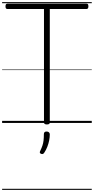

<svg xmlns="http://www.w3.org/2000/svg" viewBox="-20 -1163 888 1816"><path d="M423 14Q396 14 396 -5V-1078H49Q41 -1078 36.5 -1083.5Q32 -1089 32 -1103Q32 -1117 36.5 -1122.5Q41 -1128 49 -1128H799Q807 -1128 811.5 -1123Q816 -1118 816 -1104Q816 -1090 811.5 -1084Q807 -1078 799 -1078H451V-5Q451 5 444.5 9.5Q438 14 423 14ZM368 292Q358 287 356.5 280.5Q355 274 362 261Q374 236 381.5 213.5Q389 191 392 165.5Q395 140 395 105Q395 94 401 87.5Q407 81 421 81Q436 81 443.5 89Q451 97 451 108Q451 135 445 165.5Q439 196 427.5 225.5Q416 255 400 279Q394 289 387 292.5Q380 296 368 292ZM0 623H848V633H0ZM0 -20H848V0H0ZM0 -505H848V-500H0ZM0 -1143H848V-1133H0Z"/></svg>

Font: Playwrite CL Guides
Style: Regular
Weight: 400
Designer: Veronika Burian, José Scaglione
Foundry: TypeTogether
Version: Version 1.003